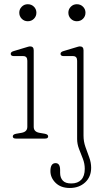

<svg xmlns="http://www.w3.org/2000/svg" viewBox="-20 -672 518 931"><path d="M114.5 -569Q97.5 -569 85.5 -581Q73.5 -593 73.5 -610.5Q73.5 -627.5 85.5 -639.5Q97.5 -651.5 114.5 -651.5Q132.5 -651.5 144.5 -639.5Q156.5 -627.5 156.5 -610.5Q156.5 -593 144.5 -581Q132.5 -569 114.5 -569ZM143.5 -428V-57Q143.5 -33 171 -28L197 -23.5Q213.5 -20.5 213.5 -10.5Q213.5 0 198 0H57.5Q42 0 42 -10.5Q42 -20.5 58.5 -23.5L84.5 -28Q112.5 -33 112.5 -57V-377.5Q112.5 -400 92.5 -400H47.5Q32 -400 32 -411Q32 -420.5 47 -424.5L98.5 -440Q107.5 -442.5 114.5 -444.8Q121.5 -447 126 -447Q143.5 -447 143.5 -428ZM352.5 -569Q335.5 -569 323.5 -581Q311.5 -593 311.5 -610.5Q311.5 -627.5 323.5 -639.5Q335.5 -651.5 352.5 -651.5Q370.5 -651.5 382.5 -639.5Q394.5 -627.5 394.5 -610.5Q394.5 -593 382.5 -581Q370.5 -569 352.5 -569ZM385 -14Q385 14 394.2 40.2Q403.5 66.5 412.8 91.5Q422 116.5 422 141.5Q422 185.5 392.8 212.5Q363.5 239.5 318.5 239.5Q275 239.5 249.8 214.8Q224.5 190 224.5 157.5Q224.5 119 249.5 119Q271.5 119 271.5 152.5V166Q271.5 190 284.8 204Q298 218 326.5 217.5Q357 217.5 374 199.5Q391 181.5 391 146.5Q391 121.5 381.8 97.8Q372.5 74 363.2 50.2Q354 26.5 354 2V-377.5Q354 -400 334 -400H289Q273.5 -400 273.5 -411Q273.5 -420.5 288.5 -424.5L340 -440Q349 -442.5 356 -444.8Q363 -447 367.5 -447Q385 -447 385 -428Z"/></svg>

Font: Fraunces 72pt SuperSoft Thin
Style: Regular
Weight: 100
Version: Version 1.000;[b76b70a41]